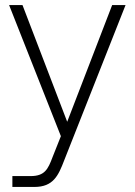

<svg xmlns="http://www.w3.org/2000/svg" viewBox="-20 -540 533 760"><path d="M29 200H116C191 200 211 155 234 95L477 -520H424L246 -58L69 -520H16L221 -1L188 82C170 130 157 157 101 157H29Z"/></svg>

Font: Aspekta 200
Style: Regular
Weight: 200
Designer: Ivo Dolenc
Version: Version 2.000